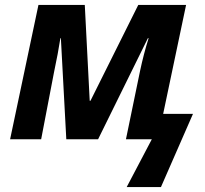

<svg xmlns="http://www.w3.org/2000/svg" viewBox="-20 -565 833 779"><path d="M596 0H491L548 -276Q563 -347 583 -410H580L378 0H249L227 -410H225Q216 -351 199 -271L147 0H21L136 -545H324L344 -156H347L541 -545H735L642 -103H763L633 194H494Z"/></svg>

Font: Noto Sans Display
Style: Bold Italic
Weight: 700
Italic angle: -12°
Designer: Monotype Design team
Foundry: Monotype Imaging Inc.
Version: Version 1.000